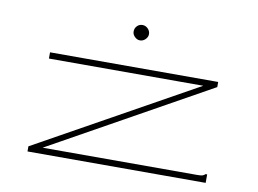

<svg xmlns="http://www.w3.org/2000/svg" viewBox="-71 -744 1142 849"><g transform="rotate(10 500.0 -319.5)"><path d="M100 -23 815 -421H122V-449H877V-426L163 -28H856Q873 -28 880 -30Q887 -32 893 -38H900V0H100ZM504 -570Q491 -570 480.5 -580.5Q470 -591 470 -604Q470 -619 480 -629Q490 -639 504 -639Q518 -639 528.5 -628.5Q539 -618 539 -604Q539 -591 528.5 -580.5Q518 -570 504 -570Z"/></g></svg>

Font: Inconsolata UltraExpanded ExtraLight
Style: Regular
Weight: 200
Width: 9
Monospace: yes
Designer: Raph Levien, Cyreal, Brenton Simpson
Foundry: Raph Levien, Cyreal, Google
Version: Version 3.001; ttfautohint (v1.8.2.53-6de2)